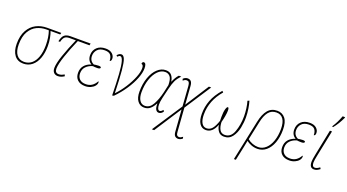

<svg xmlns="http://www.w3.org/2000/svg" viewBox="-66 -1515 4524 2503"><g transform="rotate(20 2196.0 -264.0)"><path d="M42 -206Q42 -318 83.5 -392Q125 -466 193 -501Q261 -536 344 -536H540L534 -512H400Q414 -477 424 -425Q434 -373 434 -313Q434 -219 407.5 -146Q381 -73 330 -31.5Q279 10 209 10Q129 10 85.5 -48Q42 -106 42 -206ZM406 -315Q406 -427 376 -512H341Q273 -512 211.5 -483Q150 -454 110 -385.5Q70 -317 70 -205Q70 -113 107 -64Q144 -15 211 -15Q270 -15 314 -50.5Q358 -86 382 -153.5Q406 -221 406 -315Z M611 -77Q611 -139 651.5 -256.5Q692 -374 752 -510H663Q622 -510 600 -491.5Q578 -473 565 -421H542Q556 -488 585 -512Q614 -536 667 -536H947L941 -510H779Q720 -375 680 -257Q640 -139 639 -78Q639 -18 692 -18Q728 -18 766 -43L777 -21Q733 9 689 9Q653 9 632 -13Q611 -35 611 -77Z M923 -124Q923 -184 956 -224Q989 -264 1049 -283V-285Q1022 -300 1007 -327.5Q992 -355 992 -393Q992 -460 1036 -501.5Q1080 -543 1156 -543Q1215 -543 1247.5 -514Q1280 -485 1280 -446Q1280 -429 1274 -419Q1268 -409 1257 -409Q1257 -458 1234 -487.5Q1211 -517 1152 -517Q1085 -517 1051.5 -480Q1018 -443 1018 -393Q1018 -323 1079 -294Q1085 -295 1104.5 -298Q1124 -301 1145 -301Q1179 -301 1179 -286Q1179 -277 1168 -271.5Q1157 -266 1136 -266Q1098 -266 1075 -270Q1018 -254 984 -218Q950 -182 950 -127Q950 -77 980 -47Q1010 -17 1066 -17Q1115 -17 1150 -40Q1185 -63 1210 -108Q1217 -108 1217 -94Q1217 -69 1197.5 -45Q1178 -21 1143.5 -5.5Q1109 10 1067 10Q999 10 961 -25.5Q923 -61 923 -124Z M1367 -515Q1351 -515 1330 -494L1316 -508Q1343 -542 1374 -542Q1404 -542 1421.5 -497.5Q1439 -453 1449 -345Q1459 -237 1465 -35Q1528 -101 1579 -181Q1630 -261 1659.5 -335.5Q1689 -410 1689 -462Q1689 -488 1681 -501Q1673 -514 1660 -514Q1660 -528 1666 -536.5Q1672 -545 1683 -545Q1718 -545 1718 -471Q1718 -411 1686.5 -330Q1655 -249 1597 -162.5Q1539 -76 1465 -1L1442 4Q1438 -178 1430.5 -289.5Q1423 -401 1407.5 -458Q1392 -515 1367 -515Z M1759 -168Q1759 -275 1790 -361.5Q1821 -448 1874 -497Q1927 -546 1990 -546Q2043 -546 2070 -513.5Q2097 -481 2104 -430H2106Q2118 -459 2135 -488Q2152 -517 2171 -536H2204Q2160 -488 2140 -445.5Q2120 -403 2103 -333L2069 -191Q2056 -135 2056 -95Q2056 -60 2065.5 -39.5Q2075 -19 2091 -19Q2103 -19 2113.5 -26.5Q2124 -34 2137 -49L2148 -28Q2134 -10 2119.5 -1Q2105 8 2087 8Q2064 8 2048 -15Q2032 -38 2032 -97L2029 -98Q2003 -48 1969 -19Q1935 10 1886 10Q1829 10 1794 -36Q1759 -82 1759 -168ZM2061 -266 2085 -374Q2084 -458 2058 -489.5Q2032 -521 1989 -521Q1933 -521 1887 -474Q1841 -427 1814 -346Q1787 -265 1787 -168Q1787 -96 1814 -55.5Q1841 -15 1887 -15Q1954 -15 1995 -87.5Q2036 -160 2061 -266Z M2353 -176 2333 -454Q2330 -488 2320 -501.5Q2310 -515 2290 -515Q2277 -515 2265.5 -510Q2254 -505 2240 -492L2231 -515Q2259 -543 2292 -543Q2323 -543 2340 -524Q2357 -505 2360 -461L2378 -209L2588 -536H2620L2381 -169L2405 158Q2407 190 2417 202.5Q2427 215 2445 215Q2458 215 2471.5 208.5Q2485 202 2496 193L2501 217Q2471 241 2442 241Q2415 241 2397.5 224Q2380 207 2377 163L2355 -135L2111 241H2079Z M2622 -173Q2622 -270 2656.5 -361Q2691 -452 2772 -545L2789 -528Q2650 -367 2650 -174Q2650 -99 2674 -57Q2698 -15 2743 -15Q2789 -15 2820 -52Q2851 -89 2877 -167Q2876 -178 2876 -218Q2876 -289 2887.5 -329Q2899 -369 2913 -369Q2928 -369 2928 -325Q2928 -295 2919.5 -247Q2911 -199 2900 -160Q2902 -94 2924.5 -54.5Q2947 -15 2995 -15Q3079 -15 3115 -112Q3151 -209 3151 -329Q3151 -380 3143.5 -436.5Q3136 -493 3123 -535L3147 -545Q3160 -503 3169.5 -443Q3179 -383 3179 -327Q3180 -255 3164.5 -178.5Q3149 -102 3107.5 -46Q3066 10 2994 10Q2943 10 2916 -24.5Q2889 -59 2881 -110H2879Q2833 10 2742 10Q2685 10 2653.5 -38Q2622 -86 2622 -173Z M3335 -320Q3358 -431 3406 -488.5Q3454 -546 3535 -546Q3605 -546 3646.5 -494Q3688 -442 3688 -336Q3688 -235 3659 -156.5Q3630 -78 3578 -34Q3526 10 3457 10Q3412 10 3371 -6Q3330 -22 3303 -44Q3297 -6 3286 43L3244 240H3217ZM3660 -337Q3660 -429 3627 -475Q3594 -521 3533 -521Q3464 -521 3423.5 -470.5Q3383 -420 3363 -321L3310 -70Q3340 -44 3380 -29.5Q3420 -15 3459 -15Q3518 -15 3564 -57Q3610 -99 3635 -172.5Q3660 -246 3660 -337Z M3755 -124Q3755 -184 3788 -224Q3821 -264 3881 -283V-285Q3854 -300 3839 -327.5Q3824 -355 3824 -393Q3824 -460 3868 -501.5Q3912 -543 3988 -543Q4047 -543 4079.5 -514Q4112 -485 4112 -446Q4112 -429 4106 -419Q4100 -409 4089 -409Q4089 -458 4066 -487.5Q4043 -517 3984 -517Q3917 -517 3883.5 -480Q3850 -443 3850 -393Q3850 -323 3911 -294Q3917 -295 3936.5 -298Q3956 -301 3977 -301Q4011 -301 4011 -286Q4011 -277 4000 -271.5Q3989 -266 3968 -266Q3930 -266 3907 -270Q3850 -254 3816 -218Q3782 -182 3782 -127Q3782 -77 3812 -47Q3842 -17 3898 -17Q3947 -17 3982 -40Q4017 -63 4042 -108Q4049 -108 4049 -94Q4049 -69 4029.5 -45Q4010 -21 3975.5 -5.5Q3941 10 3899 10Q3831 10 3793 -25.5Q3755 -61 3755 -124Z M4180 -75Q4180 -106 4195 -179L4267 -536H4296L4223 -179Q4207 -105 4207 -75Q4207 -44 4216.5 -29.5Q4226 -15 4247 -15Q4274 -15 4312 -44L4324 -24Q4302 -7 4283.5 1.5Q4265 10 4242 10Q4211 10 4195.5 -10.5Q4180 -31 4180 -75ZM4279 -606Q4326 -678 4359 -769H4392L4391 -758Q4346 -661 4290 -594H4278Z"/></g></svg>

Font: Noto Serif NarrowThin
Style: Italic
Weight: 250
Width: 4
Italic angle: -12°
Designer: Monotype Design Team
Foundry: Monotype Imaging Inc.
Version: Version 1.001